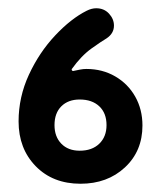

<svg xmlns="http://www.w3.org/2000/svg" viewBox="-20 -435 390 465"><path d="M175 10Q108 10 66.5 -32.5Q25 -75 25 -141Q25 -200 50 -254Q75 -308 113.5 -349Q152 -390 190 -409Q202 -415 213 -415Q232 -415 244 -402Q256 -389 256 -373Q256 -354 238 -342Q226 -335 201.5 -317.5Q177 -300 154 -268Q153 -267 154 -265Q155 -263 157 -263Q166 -265 174 -266.5Q182 -268 189 -268Q228 -268 259 -250Q290 -232 307.5 -201Q325 -170 325 -131Q325 -69 282.5 -29.5Q240 10 175 10ZM173 -70Q203 -70 220.5 -87Q238 -104 238 -132Q238 -161 220.5 -177.5Q203 -194 173 -194Q145 -194 128.5 -177.5Q112 -161 112 -132Q112 -104 128.5 -87Q145 -70 173 -70Z"/></svg>

Font: Dongle
Style: Bold
Weight: 700
Designer: Yanghee Ryu
Foundry: Yanghee Ryu
Version: Version 2.000